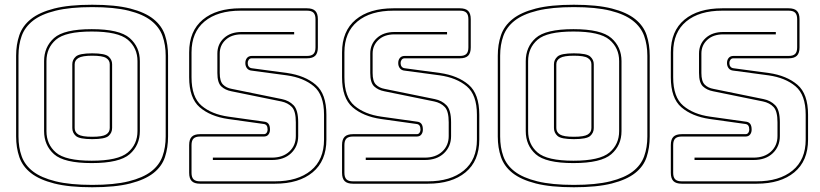

<svg xmlns="http://www.w3.org/2000/svg" viewBox="-20 -765 3459 810"><path d="M689 -530V-189Q689 -142 676 -102.5Q663 -63 627.5 -35Q592 -7 529.5 9Q467 25 369 25Q271 25 208.5 9Q146 -7 110.5 -35Q75 -63 61.5 -102.5Q48 -142 48 -189V-530Q48 -577 61.5 -616.5Q75 -656 110.5 -684.5Q146 -713 208.5 -729Q271 -745 369 -745Q467 -745 529.5 -729Q592 -713 627.5 -684.5Q663 -656 676 -616.5Q689 -577 689 -530ZM679 -189V-530Q679 -576 665.5 -613.5Q652 -651 617.5 -678Q583 -705 522.5 -720Q462 -735 369 -735Q276 -735 215 -720Q154 -705 119.5 -678Q85 -651 71.5 -613.5Q58 -576 58 -530V-189Q58 -143 71.5 -105.5Q85 -68 119.5 -41.5Q154 -15 215 0Q276 15 369 15Q462 15 522.5 0Q583 -15 617.5 -41.5Q652 -68 665.5 -105.5Q679 -143 679 -189ZM570 -212Q570 -152 527 -114.5Q484 -77 367 -77Q250 -77 208 -114.5Q166 -152 166 -212V-507Q166 -567 208 -604.5Q250 -642 367 -642Q484 -642 527 -604.5Q570 -567 570 -507ZM176 -212Q176 -156 216 -121.5Q256 -87 367 -87Q478 -87 519 -121.5Q560 -156 560 -212V-507Q560 -563 519 -597.5Q478 -632 367 -632Q256 -632 216 -597.5Q176 -563 176 -507ZM285 -225V-494Q285 -513 300 -526.5Q315 -540 369 -540Q423 -540 438 -526.5Q453 -513 453 -494V-225Q453 -205 438 -191.5Q423 -178 369 -178Q315 -178 300 -191.5Q285 -205 285 -225ZM295 -494V-225Q295 -207 310.5 -197.5Q326 -188 369 -188Q412 -188 427.5 -197.5Q443 -207 443 -225V-494Q443 -511 427.5 -520.5Q412 -530 369 -530Q327 -530 311 -520.5Q295 -511 295 -494Z M1357 -176Q1357 -86 1299 -38Q1241 10 1140 10H824Q800 10 789 -1Q778 -12 778 -36V-153Q778 -177 789 -188Q800 -199 824 -199H1093Q1101 -199 1105 -205Q1109 -211 1109 -218Q1109 -229 1105 -235Q1101 -241 1092 -242L942 -263Q867 -274 822.5 -312.5Q778 -351 778 -439V-544Q778 -634 835.5 -682Q893 -730 995 -730H1275Q1299 -730 1310 -719Q1321 -708 1321 -684V-565Q1321 -541 1310 -530Q1299 -519 1275 -519H1042Q1034 -519 1029.5 -513Q1025 -507 1025 -499Q1025 -490 1029.5 -484Q1034 -478 1043 -477L1192 -457Q1267 -446 1312 -407.5Q1357 -369 1357 -281ZM1140 0Q1236 0 1291.5 -45.5Q1347 -91 1347 -176V-281Q1347 -365 1304 -401Q1261 -437 1191 -447L1042 -467Q1029 -468 1022 -477Q1015 -486 1015 -499Q1015 -512 1022 -520.5Q1029 -529 1042 -529H1275Q1294 -529 1302.5 -537.5Q1311 -546 1311 -565V-684Q1311 -703 1302.5 -711.5Q1294 -720 1275 -720H995Q898 -720 843 -674.5Q788 -629 788 -544V-439Q788 -355 830.5 -319Q873 -283 943 -273L1093 -252Q1106 -251 1112.5 -243Q1119 -235 1119 -218Q1119 -206 1112.5 -197.5Q1106 -189 1093 -189H824Q805 -189 796.5 -180.5Q788 -172 788 -153V-36Q788 -17 796.5 -8.5Q805 0 824 0ZM1221 -630V-620H999Q957 -620 932 -597Q907 -574 907 -539V-457Q907 -422 921 -408Q935 -394 958 -390L1169 -347Q1199 -341 1218.5 -321Q1238 -301 1238 -249V-191Q1238 -147 1208 -118.5Q1178 -90 1127 -90H878V-100H1127Q1173 -100 1200.5 -125.5Q1228 -151 1228 -191V-249Q1228 -296 1211.5 -313.5Q1195 -331 1167 -337L956 -380Q930 -385 913.5 -400.5Q897 -416 897 -457V-539Q897 -579 925 -604.5Q953 -630 999 -630Z M2002 -176Q2002 -86 1944 -38Q1886 10 1785 10H1469Q1445 10 1434 -1Q1423 -12 1423 -36V-153Q1423 -177 1434 -188Q1445 -199 1469 -199H1738Q1746 -199 1750 -205Q1754 -211 1754 -218Q1754 -229 1750 -235Q1746 -241 1737 -242L1587 -263Q1512 -274 1467.5 -312.5Q1423 -351 1423 -439V-544Q1423 -634 1480.5 -682Q1538 -730 1640 -730H1920Q1944 -730 1955 -719Q1966 -708 1966 -684V-565Q1966 -541 1955 -530Q1944 -519 1920 -519H1687Q1679 -519 1674.5 -513Q1670 -507 1670 -499Q1670 -490 1674.5 -484Q1679 -478 1688 -477L1837 -457Q1912 -446 1957 -407.5Q2002 -369 2002 -281ZM1785 0Q1881 0 1936.5 -45.5Q1992 -91 1992 -176V-281Q1992 -365 1949 -401Q1906 -437 1836 -447L1687 -467Q1674 -468 1667 -477Q1660 -486 1660 -499Q1660 -512 1667 -520.5Q1674 -529 1687 -529H1920Q1939 -529 1947.5 -537.5Q1956 -546 1956 -565V-684Q1956 -703 1947.5 -711.5Q1939 -720 1920 -720H1640Q1543 -720 1488 -674.5Q1433 -629 1433 -544V-439Q1433 -355 1475.5 -319Q1518 -283 1588 -273L1738 -252Q1751 -251 1757.5 -243Q1764 -235 1764 -218Q1764 -206 1757.5 -197.5Q1751 -189 1738 -189H1469Q1450 -189 1441.5 -180.5Q1433 -172 1433 -153V-36Q1433 -17 1441.5 -8.5Q1450 0 1469 0ZM1866 -630V-620H1644Q1602 -620 1577 -597Q1552 -574 1552 -539V-457Q1552 -422 1566 -408Q1580 -394 1603 -390L1814 -347Q1844 -341 1863.5 -321Q1883 -301 1883 -249V-191Q1883 -147 1853 -118.5Q1823 -90 1772 -90H1523V-100H1772Q1818 -100 1845.5 -125.5Q1873 -151 1873 -191V-249Q1873 -296 1856.5 -313.5Q1840 -331 1812 -337L1601 -380Q1575 -385 1558.5 -400.5Q1542 -416 1542 -457V-539Q1542 -579 1570 -604.5Q1598 -630 1644 -630Z M2721 -530V-189Q2721 -142 2708 -102.5Q2695 -63 2659.5 -35Q2624 -7 2561.5 9Q2499 25 2401 25Q2303 25 2240.5 9Q2178 -7 2142.5 -35Q2107 -63 2093.5 -102.5Q2080 -142 2080 -189V-530Q2080 -577 2093.5 -616.5Q2107 -656 2142.5 -684.5Q2178 -713 2240.5 -729Q2303 -745 2401 -745Q2499 -745 2561.5 -729Q2624 -713 2659.5 -684.5Q2695 -656 2708 -616.5Q2721 -577 2721 -530ZM2711 -189V-530Q2711 -576 2697.5 -613.5Q2684 -651 2649.5 -678Q2615 -705 2554.5 -720Q2494 -735 2401 -735Q2308 -735 2247 -720Q2186 -705 2151.5 -678Q2117 -651 2103.5 -613.5Q2090 -576 2090 -530V-189Q2090 -143 2103.5 -105.5Q2117 -68 2151.5 -41.5Q2186 -15 2247 0Q2308 15 2401 15Q2494 15 2554.5 0Q2615 -15 2649.5 -41.5Q2684 -68 2697.5 -105.5Q2711 -143 2711 -189ZM2602 -212Q2602 -152 2559 -114.5Q2516 -77 2399 -77Q2282 -77 2240 -114.5Q2198 -152 2198 -212V-507Q2198 -567 2240 -604.5Q2282 -642 2399 -642Q2516 -642 2559 -604.5Q2602 -567 2602 -507ZM2208 -212Q2208 -156 2248 -121.5Q2288 -87 2399 -87Q2510 -87 2551 -121.5Q2592 -156 2592 -212V-507Q2592 -563 2551 -597.5Q2510 -632 2399 -632Q2288 -632 2248 -597.5Q2208 -563 2208 -507ZM2317 -225V-494Q2317 -513 2332 -526.5Q2347 -540 2401 -540Q2455 -540 2470 -526.5Q2485 -513 2485 -494V-225Q2485 -205 2470 -191.5Q2455 -178 2401 -178Q2347 -178 2332 -191.5Q2317 -205 2317 -225ZM2327 -494V-225Q2327 -207 2342.5 -197.5Q2358 -188 2401 -188Q2444 -188 2459.5 -197.5Q2475 -207 2475 -225V-494Q2475 -511 2459.5 -520.5Q2444 -530 2401 -530Q2359 -530 2343 -520.5Q2327 -511 2327 -494Z M3389 -176Q3389 -86 3331 -38Q3273 10 3172 10H2856Q2832 10 2821 -1Q2810 -12 2810 -36V-153Q2810 -177 2821 -188Q2832 -199 2856 -199H3125Q3133 -199 3137 -205Q3141 -211 3141 -218Q3141 -229 3137 -235Q3133 -241 3124 -242L2974 -263Q2899 -274 2854.5 -312.5Q2810 -351 2810 -439V-544Q2810 -634 2867.5 -682Q2925 -730 3027 -730H3307Q3331 -730 3342 -719Q3353 -708 3353 -684V-565Q3353 -541 3342 -530Q3331 -519 3307 -519H3074Q3066 -519 3061.5 -513Q3057 -507 3057 -499Q3057 -490 3061.5 -484Q3066 -478 3075 -477L3224 -457Q3299 -446 3344 -407.5Q3389 -369 3389 -281ZM3172 0Q3268 0 3323.5 -45.5Q3379 -91 3379 -176V-281Q3379 -365 3336 -401Q3293 -437 3223 -447L3074 -467Q3061 -468 3054 -477Q3047 -486 3047 -499Q3047 -512 3054 -520.5Q3061 -529 3074 -529H3307Q3326 -529 3334.5 -537.5Q3343 -546 3343 -565V-684Q3343 -703 3334.5 -711.5Q3326 -720 3307 -720H3027Q2930 -720 2875 -674.5Q2820 -629 2820 -544V-439Q2820 -355 2862.5 -319Q2905 -283 2975 -273L3125 -252Q3138 -251 3144.5 -243Q3151 -235 3151 -218Q3151 -206 3144.5 -197.5Q3138 -189 3125 -189H2856Q2837 -189 2828.5 -180.5Q2820 -172 2820 -153V-36Q2820 -17 2828.5 -8.5Q2837 0 2856 0ZM3253 -630V-620H3031Q2989 -620 2964 -597Q2939 -574 2939 -539V-457Q2939 -422 2953 -408Q2967 -394 2990 -390L3201 -347Q3231 -341 3250.5 -321Q3270 -301 3270 -249V-191Q3270 -147 3240 -118.5Q3210 -90 3159 -90H2910V-100H3159Q3205 -100 3232.5 -125.5Q3260 -151 3260 -191V-249Q3260 -296 3243.5 -313.5Q3227 -331 3199 -337L2988 -380Q2962 -385 2945.5 -400.5Q2929 -416 2929 -457V-539Q2929 -579 2957 -604.5Q2985 -630 3031 -630Z"/></svg>

Font: Bungee Outline
Style: Regular
Weight: 400
Designer: David Jonathan Ross
Foundry: David Jonathan Ross
Version: Version 1.001;PS 1.0;hotconv 1.0.72;makeotf.lib2.5.5900